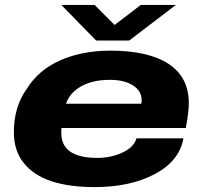

<svg xmlns="http://www.w3.org/2000/svg" viewBox="-20 -745 820 777"><path d="M691.9 -725.1 502.9 -581.1H369.1L228 -725.1H362.8L443.8 -644L549.8 -725.1ZM362.8 12.2Q260.7 12.2 188.5 -11.5Q116.2 -35.2 76.2 -85.2Q36.1 -135.3 36.1 -210Q36.1 -313.5 88.9 -386.2Q135.7 -461.9 224.1 -501Q312.5 -540 426.8 -540Q580.6 -540 662.4 -486.3Q744.1 -432.6 744.1 -327.1Q744.1 -292.5 731.9 -227.1H229Q228 -220.2 228 -207Q228 -106 374 -106Q429.7 -106 476.1 -127.9Q522.5 -149.9 532.2 -185.1H722.2Q706.5 -94.2 607.2 -41Q507.8 12.2 362.8 12.2ZM247.1 -325.2H551.8Q553.2 -332.5 553.2 -338.9Q553.2 -377.4 517.8 -399.7Q482.4 -421.9 424.8 -421.9Q355 -421.9 308.6 -395.8Q262.2 -369.6 247.1 -325.2Z"/></svg>

Font: Archivo Expanded ExtraBold
Style: Italic
Weight: 800
Width: 7
Italic angle: -10°
Designer: Hector Gatti
Foundry: Omnibus-Type
Version: Version 2.001